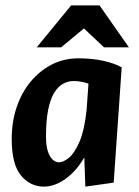

<svg xmlns="http://www.w3.org/2000/svg" viewBox="-20 -683 518 718"><path d="M144 14.9Q93.3 14.9 58.6 -26.6Q23.8 -68 23.8 -164Q23.8 -226.9 42.1 -281.6Q60.4 -336.2 94.1 -377.1Q127.9 -418.1 173.4 -441.5Q218.9 -464.9 272.9 -464.9Q323.8 -464.9 365.8 -455.7Q407.8 -446.6 435.1 -431L405.1 0L299.1 14.9L295.3 -94.4Q275.5 -59.9 250.1 -35.2Q224.7 -10.6 197.8 2.1Q170.9 14.9 144 14.9ZM200.9 -76Q216.6 -76 237.4 -92.7Q258.2 -109.3 276.9 -152.1Q295.5 -194.8 303.9 -271.9L310.8 -369.9Q301.1 -374.2 285.5 -377.1Q269.8 -380 255.8 -380Q234.5 -380 215.7 -369.7Q197 -359.4 182.6 -335.9Q168.3 -312.5 160.1 -272.3Q152 -232.2 152 -173Q152 -137.8 159.2 -116.4Q166.5 -95.1 177.5 -85.5Q188.6 -76 200.9 -76ZM117.2 -505.9 246.1 -662.9H352.1L462.1 -505.9H369L293.8 -576.7L208.7 -505.9Z"/></svg>

Font: Ancizar Sans Thin
Style: Italic
Weight: 100
Italic angle: -4°
Designer: Cesar Puertas, Viviana Monsalve, Julian Moncada, Julian Prieto, Jose Castro, Mariel Hernandez, Felipe Aragon, Sara Alarc
Version: Version 8.100